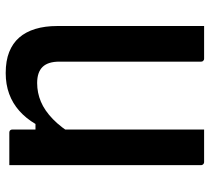

<svg xmlns="http://www.w3.org/2000/svg" viewBox="-52 -688 753 690"><g transform="rotate(90 325.0 -343.5)"><path d="M574 0Q555 0 535.5 0Q516 0 496.5 0Q477 0 457 0Q455 0 453 -0.5Q451 -1 450 -2Q449 -3 448 -4Q447 -5 446.5 -7Q446 -9 446 -11Q446 -97 446 -183Q446 -269 446 -355.5Q446 -442 446 -528Q446 -614 446 -700Q466 -700 485.5 -700Q505 -700 524.5 -700Q544 -700 563 -700Q566 -700 568.5 -698.5Q571 -697 572.5 -694.5Q574 -692 574 -689Q574 -617 574 -544Q574 -471 574 -398Q574 -325 574 -252.5Q574 -180 574 -107Q574 -79 574 -51.5Q574 -24 574 0ZM243 13Q199 13 167.5 0.5Q136 -12 115.5 -35.5Q95 -59 84.5 -93.5Q74 -128 74 -172Q74 -237 74 -307.5Q74 -378 74 -452Q74 -526 74 -600Q74 -625 74 -650Q74 -675 74 -700Q104 -700 133 -700Q162 -700 191 -700Q195 -700 197 -698.5Q199 -697 200.5 -695Q202 -693 202 -689Q202 -605 202 -517.5Q202 -430 202 -344.5Q202 -259 202 -180Q202 -139 221 -119.5Q240 -100 279 -100Q314 -100 346 -113.5Q378 -127 408.5 -156.5Q439 -186 468 -234V-94H426Q406 -60 379 -36Q352 -12 318 0.5Q284 13 243 13Z"/></g></svg>

Font: Recursive SemiBold
Style: Regular
Weight: 600
Version: Version 1.085